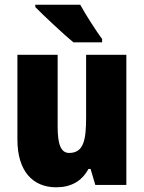

<svg xmlns="http://www.w3.org/2000/svg" viewBox="-20 -786 611 816"><path d="M321 -766H130V-756C163 -722 254 -637 292 -606H414V-620C391 -651 343 -725 321 -766ZM517 -553H346V-289C346 -194 337 -136 274 -136C238 -136 225 -174 225 -248V-553H54V-193C54 -60 118 10 219 10C281 10 327 -15 356 -68H365L385 0H517Z"/></svg>

Font: Noto Sans Sinhala Condensed Black
Style: Regular
Weight: 900
Width: 3
Designer: Jelle Bosma - Monotype Design Team
Foundry: Monotype Imaging Inc.
Version: Version 2.006